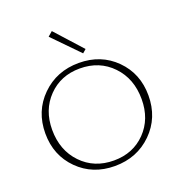

<svg xmlns="http://www.w3.org/2000/svg" viewBox="-157 -1038 1107 1177"><g transform="rotate(-20 396.0 -449.0)"><path d="M445 -710 281 -878 311 -904 468 -730ZM393 6Q249 6 154 -89Q59 -184 59 -327Q59 -472 156.5 -568Q254 -664 399 -664Q543 -664 638 -569Q733 -474 733 -331Q733 -186 635.5 -90Q538 6 393 6ZM399 -28Q524 -28 605 -111Q686 -194 686 -324Q686 -458 603.5 -544Q521 -630 393 -630Q268 -630 187 -546.5Q106 -463 106 -334Q106 -200 188.5 -114Q271 -28 399 -28Z"/></g></svg>

Font: EauTestSC Light
Style: Regular
Weight: 300
Designer: Christian Thalmann (Catharsis Fonts)
Version: Version 0.001;PS 000.001;hotconv 1.0.88;makeotf.lib2.5.64775